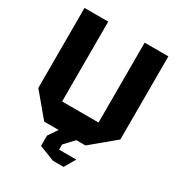

<svg xmlns="http://www.w3.org/2000/svg" viewBox="-207 -852 1079 1164"><g transform="rotate(30 332.0 -270.0)"><path d="M463 0V-719H629V-137L464 0ZM175 0 42 -159V-160H463V0ZM42 -160V-719H208V-160ZM232 66V65L276 0H399V1L338 66ZM337 178 232 137V66H338V178ZM338 179V102H458V103L414 179Z"/></g></svg>

Font: Foldit
Style: Bold
Weight: 700
Version: Version 1.003